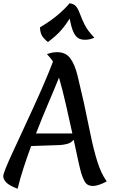

<svg xmlns="http://www.w3.org/2000/svg" viewBox="-30 -1125 695 1178"><path d="M468 -64Q461 -88 449 -143Q437 -198 422 -268Q407 -249 383.5 -242.5Q360 -236 337 -235L161 -229Q136 -161 114.5 -95Q93 -29 78 33Q25 13 7.5 -6.5Q-10 -26 -10 -44Q-10 -56 6 -95.5Q22 -135 49 -193Q76 -251 108.5 -321.5Q141 -392 175.5 -467Q210 -542 241 -614Q272 -686 295 -747Q285 -763 275 -774Q265 -785 258 -793Q291 -805 320 -805Q373 -805 401 -767.5Q429 -730 446 -660Q463 -590 485 -493Q506 -396 524.5 -304Q543 -212 566.5 -136Q590 -60 625 -12Q603 0 580 8Q557 16 541 16Q508 16 494 -4.5Q480 -25 468 -64ZM191 -306H414Q395 -393 374 -485Q353 -577 332 -649Q304 -579 266 -490.5Q228 -402 191 -306ZM264 -867Q254 -874 235.5 -894.5Q217 -915 215 -957Q277 -994 321 -1030.5Q365 -1067 397 -1105Q426 -1101 439 -1083Q452 -1065 462 -1036.5Q472 -1008 490.5 -971.5Q509 -935 549 -894Q536 -888 522.5 -884.5Q509 -881 491 -881Q465 -881 448 -892.5Q431 -904 419 -932Q407 -960 397 -1011Q375 -974 345.5 -940Q316 -906 264 -867Z"/></svg>

Font: Merienda Medium
Style: Regular
Weight: 500
Designer: Eduardo Rodriguez Tunni
Foundry: Eduardo Rodriguez Tunni
Version: Version 2.001; ttfautohint (v1.8.4.7-5d5b)